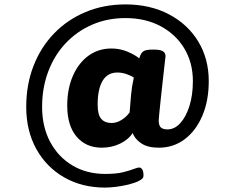

<svg xmlns="http://www.w3.org/2000/svg" viewBox="-20 -728 1057 871"><path d="M457 123Q352 123 271 76.5Q190 30 144.5 -52.5Q99 -135 99 -243Q99 -344 132 -429Q165 -514 225.5 -576.5Q286 -639 368.5 -673.5Q451 -708 549 -708Q661 -708 746.5 -663Q832 -618 879.5 -539.5Q927 -461 927 -360Q927 -271 898 -203Q869 -135 818 -96.5Q767 -58 700 -58Q650 -58 620.5 -78Q591 -98 582 -125Q563 -95 525 -76.5Q487 -58 442 -58Q370 -58 327.5 -108Q285 -158 285 -249Q285 -325 310.5 -383.5Q336 -442 381 -475Q426 -508 486 -508Q524 -508 558.5 -493.5Q593 -479 612 -463Q617 -484 628 -493.5Q639 -503 670 -503H678Q707 -503 719 -495.5Q731 -488 731 -473Q731 -472 728.5 -451.5Q726 -431 722.5 -399Q719 -367 715 -331Q711 -295 707.5 -262Q704 -229 702 -207.5Q700 -186 700 -182Q700 -160 709 -150.5Q718 -141 740 -141Q772 -141 798 -169.5Q824 -198 839.5 -247.5Q855 -297 855 -360Q855 -443 816.5 -507.5Q778 -572 709 -609Q640 -646 549 -646Q467 -646 398 -616Q329 -586 278 -532Q227 -478 199 -404Q171 -330 171 -243Q171 -153 207.5 -84.5Q244 -16 308.5 22.5Q373 61 457 61Q507 61 537.5 53.5Q568 46 585.5 39Q603 32 612 32Q619 32 625 40Q631 48 631 70Q631 82 611.5 92Q592 102 563.5 109Q535 116 506 119.5Q477 123 457 123ZM486 -170Q508 -170 530 -183Q552 -196 568 -218Q571 -258 574.5 -297Q578 -336 587 -376Q574 -385 553.5 -392Q533 -399 512 -399Q468 -399 445.5 -361.5Q423 -324 423 -253Q423 -207 439.5 -188.5Q456 -170 486 -170Z"/></svg>

Font: Asap Semi Expanded Semi Expanded ExtraBold
Style: Italic
Weight: 800
Width: 6
Italic angle: -6°
Designer: Pablo Cosgaya
Foundry: Omnibus-Type
Version: Version 3.001; ttfautohint (v1.8.4.7-5d5b)